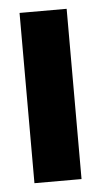

<svg xmlns="http://www.w3.org/2000/svg" viewBox="-42 -499 278 528"><g transform="rotate(-5 97.0 -235.0)"><path d="M32 -470H162V0H32Z"/></g></svg>

Font: Smooch Sans Thin ExtraBold
Style: Regular
Weight: 800
Version: Version 1.010